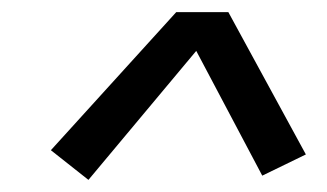

<svg xmlns="http://www.w3.org/2000/svg" viewBox="-20 -744 540 317"><path d="M126 -447 64 -496 271 -724H357L485 -489L413 -454L304 -660Z"/></svg>

Font: Iosevka Term Oblique
Style: Regular
Weight: 400
Italic angle: -9°
Monospace: yes
Designer: Belleve Invis
Foundry: Belleve Invis
Version: Version 31.4.0